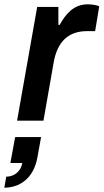

<svg xmlns="http://www.w3.org/2000/svg" viewBox="-60 -558 479 888"><path d="M19 0H141L188 -268C205 -367 258 -414 342 -414H380L399 -529C390 -533 370 -538 346 -538C280 -538 244 -493 216 -443H210V-526H112ZM-40 310C28 310 95 270 113 170L130 76H10L-12 196H43C38 228 12 259 -31 259Z"/></svg>

Font: Archivo SemiBold
Style: Italic
Weight: 600
Italic angle: -10°
Designer: Hector Gatti
Foundry: Omnibus-Type
Version: Version 2.001